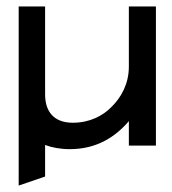

<svg xmlns="http://www.w3.org/2000/svg" viewBox="-20 -452 534 596"><path d="M38 124 120 96V-2C141 6 167 11 197 11C281 11 339 -28 380 -76V0H464V-432H380V-245C380 -192 356 -149 326 -120C300 -93 259 -71 206 -71C146 -71 120 -107 120 -159V-432H38Z"/></svg>

Font: Charger Sport
Style: SeBdExt
Weight: 600
Designer: Jasper
Foundry: Cannot Into Space Fonts
Version: Version 1.1